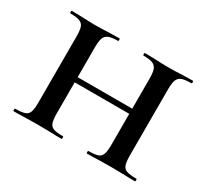

<svg xmlns="http://www.w3.org/2000/svg" viewBox="-102 -621 833 774"><g transform="rotate(30 314.5 -234.0)"><path d="M374 -456Q371 -456 371 -462Q371 -468 374 -468L420 -467Q460 -465 485 -465Q509 -465 549 -467L596 -468Q599 -468 599 -462Q599 -456 596 -456Q566 -456 552 -450.5Q538 -445 532.5 -431Q527 -417 527 -387V-81Q527 -51 532 -36.5Q537 -22 551.5 -17Q566 -12 596 -12Q599 -12 599 -6Q599 0 596 0Q566 0 549 -1L485 -2L421 -1Q404 0 374 0Q371 0 371 -6Q371 -12 374 -12Q404 -12 417.5 -17Q431 -22 436 -36.5Q441 -51 441 -81V-385Q441 -415 436 -429.5Q431 -444 417 -450Q403 -456 374 -456ZM141 -248H480V-224H141ZM33 -456Q31 -456 31 -462Q31 -468 33 -468L81 -467Q121 -465 143 -465Q169 -465 209 -467L255 -468Q257 -468 257 -462Q257 -456 255 -456Q226 -456 211.5 -450Q197 -444 192 -429.5Q187 -415 187 -385V-81Q187 -51 192 -36.5Q197 -22 211 -17Q225 -12 255 -12Q257 -12 257 -6Q257 0 255 0Q225 0 208 -1L143 -2L81 -1Q63 0 32 0Q30 0 30 -6Q30 -12 32 -12Q62 -12 76.5 -17Q91 -22 96 -36.5Q101 -51 101 -81V-387Q101 -417 96 -431Q91 -445 76.5 -450.5Q62 -456 33 -456Z"/></g></svg>

Font: Cormorant Unicase SemiBold
Style: Regular
Weight: 600
Designer: Christian Thalmann (Catharsis Fonts)
Foundry: Catharsis Fonts
Version: Version 4.000